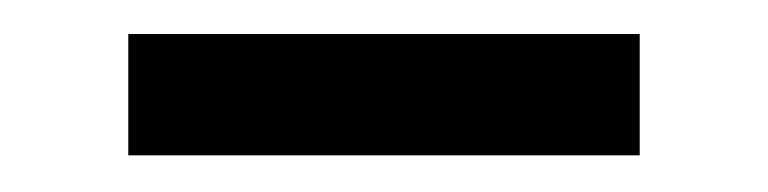

<svg xmlns="http://www.w3.org/2000/svg" viewBox="-20 -700 440 110"><path d="M53.5 -680.5H346.5V-611H53.5Z"/></svg>

Font: LatoLatin Semibold
Style: Regular
Weight: 600
Designer: Lukasz Dziedzic with Adam Twardoch and Botio Nikoltchev
Foundry: tyPoland Lukasz Dziedzic
Version: Version 2.015; 2015-08-06; http://www.latofonts.com/